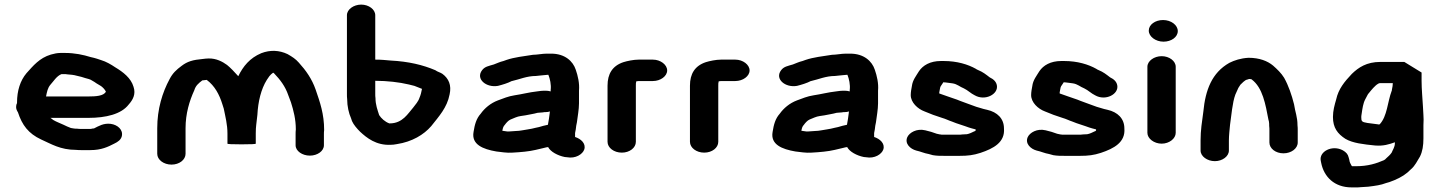

<svg xmlns="http://www.w3.org/2000/svg" viewBox="-20 -718 6253 834"><path d="M180 -299C184 -319 187 -336 199 -350C212 -364 226 -388 247 -396H260C264 -396 268 -396 272 -395L294 -393C297 -392 299 -392 301 -392C312 -389 322 -387 334 -384L350 -379C360 -376 372 -374 380 -368C387 -364 394 -360 399 -356L419 -344C427 -338 435 -330 440 -320C431 -301 396 -299 364 -299ZM54 -270C51 -265 50 -258 50 -253C50 -245 53 -238 58 -230C76 -175 103 -138 159 -112C202 -93 242 -67 310 -67C319 -66 326 -66 331 -66H373C420 -66 449 -80 476 -94C493 -102 505 -111 509 -126C516 -154 491 -176 461 -180C430 -184 408 -170 388 -160H384C379 -159 376 -158 373 -158H331C328 -158 322 -158 315 -159C310 -159 305 -159 300 -160L288 -162C276 -166 267 -171 256 -176C237 -185 226 -188 211 -197L202 -204C201 -205 200 -205 199 -206H364C440 -206 507 -222 539 -264C557 -284 571 -309 560 -341C549 -379 515 -405 480 -426C464 -437 440 -451 419 -457L401 -463C392 -466 383 -468 374 -470C342 -480 305 -488 262 -488H243C229 -488 215 -485 201 -481C151 -466 124 -432 95 -400C68 -368 54 -324 54 -273Z M725 -3C759 -3 786 -24 786 -50V-161C786 -225 803 -280 824 -326C830 -346 842 -356 859 -369H861C868 -370 873 -370 878 -371C913 -345 933 -307 946 -265L952 -246C959 -211 968 -177 968 -138V-94C968 -92 988 -91 1029 -91C1070 -91 1091 -92 1091 -94V-139C1091 -171 1094 -178 1098 -219C1101 -277 1114 -331 1139 -371L1150 -387C1155 -393 1160 -398 1166 -402H1167L1170 -400C1197 -372 1219 -343 1232 -305L1244 -273C1255 -238 1265 -200 1265 -156C1264 -148 1264 -141 1264 -135V-87C1264 -62 1293 -42 1326 -42C1359 -42 1387 -62 1387 -87V-135C1387 -140 1387 -147 1388 -153C1388 -223 1370 -274 1351 -329C1335 -375 1309 -412 1278 -446C1264 -462 1250 -471 1229 -483C1193 -500 1154 -502 1115 -487C1065 -466 1036 -430 1015 -387C1001 -403 979 -426 966 -436C947 -450 919 -465 886 -464C878 -464 870 -463 862 -462C817 -458 794 -451 769 -432C746 -415 730 -400 717 -375C685 -316 663 -244 663 -161V-50C663 -24 691 -3 725 -3Z M1610 -367C1662 -367 1714 -361 1756 -351L1780 -345C1787 -343 1801 -336 1813 -332C1810 -317 1808 -307 1802 -293C1797 -277 1784 -263 1775 -251C1752 -225 1729 -182 1673 -182H1671C1652 -189 1636 -204 1627 -218C1620 -240 1611 -263 1611 -292C1610 -298 1610 -304 1610 -310ZM1549 -698C1516 -698 1487 -677 1487 -652V-310C1487 -302 1487 -295 1488 -287C1488 -257 1495 -226 1505 -204L1509 -192C1516 -176 1531 -159 1544 -146C1573 -119 1614 -86 1677 -89C1685 -89 1694 -90 1704 -92C1770 -102 1821 -133 1853 -170C1886 -212 1922 -250 1933 -308C1942 -348 1929 -377 1902 -397C1894 -403 1880 -406 1871 -413C1817 -436 1755 -451 1677 -455C1653 -457 1638 -459 1610 -459V-652C1610 -677 1582 -698 1549 -698Z M2308 -388C2315 -389 2321 -389 2327 -390C2332 -390 2352 -393 2359 -393H2362C2369 -376 2375 -350 2372 -327V-321C2365 -323 2357 -324 2350 -324H2344C2336 -324 2326 -323 2313 -321C2277 -317 2249 -309 2215 -304C2188 -300 2165 -290 2143 -282C2111 -270 2085 -248 2068 -224C2049 -203 2042 -177 2037 -145C2027 -90 2078 -70 2136 -60C2157 -58 2180 -53 2206 -55C2242 -57 2278 -60 2307 -67L2341 -75C2346 -76 2355 -79 2361 -79C2371 -59 2403 -42 2433 -36L2443 -35C2480 -28 2511 -48 2518 -69C2526 -95 2503 -115 2478 -123V-140L2481 -156L2483 -172L2486 -187C2489 -212 2495 -242 2495 -269V-324C2498 -356 2490 -389 2481 -415C2469 -452 2434 -485 2374 -485H2355C2336 -485 2313 -480 2295 -480C2256 -474 2213 -469 2181 -458L2167 -453C2150 -449 2139 -443 2125 -438C2102 -431 2086 -429 2074 -413C2045 -375 2092 -336 2143 -345C2163 -350 2186 -357 2203 -366H2204C2236 -373 2268 -388 2308 -388ZM2369 -234C2368 -232 2368 -230 2368 -228C2366 -208 2363 -194 2360 -176C2345 -173 2334 -170 2321 -166L2307 -163C2304 -162 2293 -160 2290 -159L2273 -156C2257 -154 2239 -149 2221 -149C2212 -148 2203 -148 2192 -147H2183L2162 -150C2164 -161 2166 -169 2173 -176C2178 -183 2188 -195 2198 -199C2211 -204 2226 -212 2242 -214L2262 -217C2280 -221 2298 -223 2315 -228C2321 -229 2338 -229 2345 -231H2350C2357 -231 2363 -232 2369 -234Z M2742 -102V-346C2742 -356 2742 -357 2744 -365H2746C2749 -366 2752 -365 2754 -366H2816C2849 -366 2878 -387 2878 -412C2878 -437 2849 -459 2816 -459H2754C2732 -459 2704 -453 2688 -448C2640 -432 2619 -397 2619 -346V-102C2619 -76 2647 -55 2681 -55C2715 -55 2742 -76 2742 -102Z M3100 -102V-346C3100 -356 3100 -357 3102 -365H3104C3107 -366 3110 -365 3112 -366H3174C3207 -366 3236 -387 3236 -412C3236 -437 3207 -459 3174 -459H3112C3090 -459 3062 -453 3046 -448C2998 -432 2977 -397 2977 -346V-102C2977 -76 3005 -55 3039 -55C3073 -55 3100 -76 3100 -102Z M3607 -388C3614 -389 3620 -389 3626 -390C3631 -390 3651 -393 3658 -393H3661C3668 -376 3674 -350 3671 -327V-321C3664 -323 3656 -324 3649 -324H3643C3635 -324 3625 -323 3612 -321C3576 -317 3548 -309 3514 -304C3487 -300 3464 -290 3442 -282C3410 -270 3384 -248 3367 -224C3348 -203 3341 -177 3336 -145C3326 -90 3377 -70 3435 -60C3456 -58 3479 -53 3505 -55C3541 -57 3577 -60 3606 -67L3640 -75C3645 -76 3654 -79 3660 -79C3670 -59 3702 -42 3732 -36L3742 -35C3779 -28 3810 -48 3817 -69C3825 -95 3802 -115 3777 -123V-140L3780 -156L3782 -172L3785 -187C3788 -212 3794 -242 3794 -269V-324C3797 -356 3789 -389 3780 -415C3768 -452 3733 -485 3673 -485H3654C3635 -485 3612 -480 3594 -480C3555 -474 3512 -469 3480 -458L3466 -453C3449 -449 3438 -443 3424 -438C3401 -431 3385 -429 3373 -413C3344 -375 3391 -336 3442 -345C3462 -350 3485 -357 3502 -366H3503C3535 -373 3567 -388 3607 -388ZM3668 -234C3667 -232 3667 -230 3667 -228C3665 -208 3662 -194 3659 -176C3644 -173 3633 -170 3620 -166L3606 -163C3603 -162 3592 -160 3589 -159L3572 -156C3556 -154 3538 -149 3520 -149C3511 -148 3502 -148 3491 -147H3482L3461 -150C3463 -161 3465 -169 3472 -176C3477 -183 3487 -195 3497 -199C3510 -204 3525 -212 3541 -214L3561 -217C3579 -221 3597 -223 3614 -228C3620 -229 3637 -229 3644 -231H3649C3656 -231 3662 -232 3668 -234Z M4310 -348C4307 -363 4296 -374 4279 -382C4262 -395 4250 -405 4228 -414C4224 -416 4221 -417 4219 -419C4185 -438 4138 -453 4079 -453H4067C4020 -453 3989 -434 3972 -409C3960 -389 3944 -370 3941 -344C3939 -334 3936 -318 3936 -305C3936 -273 3966 -245 3996 -234C4019 -224 4046 -214 4072 -206C4087 -202 4102 -194 4115 -190L4133 -183C4147 -178 4159 -174 4172 -170L4189 -164C4196 -162 4208 -158 4218 -156V-151C4217 -149 4214 -148 4211 -147C4203 -143 4191 -137 4180 -135L4160 -134C4155 -133 4150 -133 4145 -133H4070C4067 -134 4065 -134 4063 -134L4049 -137C4034 -143 4016 -148 3999 -152C3962 -161 3930 -142 3921 -122C3909 -94 3934 -71 3960 -64C3979 -60 3995 -52 4014 -49L4032 -44C4049 -41 4064 -41 4085 -41H4147C4185 -41 4208 -44 4239 -54C4296 -73 4346 -100 4341 -160C4341 -203 4312 -231 4268 -241C4259 -243 4246 -246 4238 -249L4221 -254C4209 -258 4200 -262 4188 -266L4150 -280C4141 -284 4132 -287 4123 -290L4097 -299C4085 -303 4072 -308 4060 -312V-317C4061 -324 4062 -329 4063 -333C4063 -337 4065 -340 4066 -343L4078 -361C4080 -360 4083 -360 4086 -360C4098 -358 4106 -358 4117 -356C4138 -353 4149 -341 4167 -334C4184 -326 4197 -312 4214 -304C4259 -278 4318 -309 4310 -348Z M4833 -348C4830 -363 4819 -374 4802 -382C4785 -395 4773 -405 4751 -414C4747 -416 4744 -417 4742 -419C4708 -438 4661 -453 4602 -453H4590C4543 -453 4512 -434 4495 -409C4483 -389 4467 -370 4464 -344C4462 -334 4459 -318 4459 -305C4459 -273 4489 -245 4519 -234C4542 -224 4569 -214 4595 -206C4610 -202 4625 -194 4638 -190L4656 -183C4670 -178 4682 -174 4695 -170L4712 -164C4719 -162 4731 -158 4741 -156V-151C4740 -149 4737 -148 4734 -147C4726 -143 4714 -137 4703 -135L4683 -134C4678 -133 4673 -133 4668 -133H4593C4590 -134 4588 -134 4586 -134L4572 -137C4557 -143 4539 -148 4522 -152C4485 -161 4453 -142 4444 -122C4432 -94 4457 -71 4483 -64C4502 -60 4518 -52 4537 -49L4555 -44C4572 -41 4587 -41 4608 -41H4670C4708 -41 4731 -44 4762 -54C4819 -73 4869 -100 4864 -160C4864 -203 4835 -231 4791 -241C4782 -243 4769 -246 4761 -249L4744 -254C4732 -258 4723 -262 4711 -266L4673 -280C4664 -284 4655 -287 4646 -290L4620 -299C4608 -303 4595 -308 4583 -312V-317C4584 -324 4585 -329 4586 -333C4586 -337 4588 -340 4589 -343L4601 -361C4603 -360 4606 -360 4609 -360C4621 -358 4629 -358 4640 -356C4661 -353 4672 -341 4690 -334C4707 -326 4720 -312 4737 -304C4782 -278 4841 -309 4833 -348Z M4964 -428V-141C4964 -116 4993 -94 5026 -94C5059 -94 5087 -116 5087 -141V-428C5087 -453 5059 -474 5026 -474C4993 -474 4964 -453 4964 -428ZM4970 -585C4970 -559 5000 -537 5034 -537C5068 -537 5096 -557 5096 -583C5096 -609 5067 -631 5032 -631C4998 -631 4970 -611 4970 -585Z M5318 -64V-108C5318 -128 5321 -156 5323 -176C5329 -216 5333 -272 5346 -307L5359 -336C5363 -343 5366 -347 5368 -350C5372 -354 5389 -372 5397 -372L5406 -375C5408 -375 5411 -375 5414 -374C5415 -374 5416 -374 5417 -373C5465 -337 5477 -265 5490 -197C5491 -194 5492 -191 5492 -189C5493 -184 5493 -178 5493 -171C5494 -164 5494 -158 5494 -153V-99C5494 -73 5521 -52 5555 -52C5589 -52 5617 -73 5617 -99V-153C5617 -159 5617 -166 5616 -174C5616 -210 5606 -231 5601 -265C5591 -305 5577 -346 5558 -380C5545 -401 5528 -417 5510 -433C5486 -453 5451 -467 5403 -467C5369 -465 5342 -456 5320 -445C5244 -402 5216 -327 5207 -233C5201 -189 5195 -152 5195 -108V-64C5195 -39 5224 -18 5257 -18C5290 -18 5318 -39 5318 -64Z M6030 -357 6029 -344C6028 -339 6027 -333 6026 -328C6026 -326 6026 -324 6025 -323C6007 -276 6006 -213 5973 -178C5970 -177 5968 -177 5965 -178C5949 -180 5934 -182 5919 -184C5895 -188 5893 -191 5893 -210C5893 -214 5894 -219 5895 -226C5898 -246 5901 -269 5910 -286L5920 -305C5921 -307 5923 -311 5928 -316C5936 -326 5953 -347 5966 -354C5968 -356 5972 -357 5976 -357ZM6161 -254C6159 -289 6155 -332 6155 -367V-403L6080 -449H5976C5916 -449 5881 -425 5852 -397C5820 -363 5794 -332 5784 -286C5777 -262 5770 -237 5770 -210C5770 -163 5790 -137 5824 -115C5856 -96 5904 -91 5953 -86C5989 -83 6014 -91 6039 -100V-96C6039 -79 6030 -68 6025 -55C6018 -45 6010 -38 6001 -30C5999 -27 5995 -24 5991 -22C5959 -8 5922 4 5870 4H5853C5852 3 5852 2 5851 2C5846 -7 5842 -14 5841 -24L5838 -35C5835 -48 5827 -57 5813 -65C5767 -90 5709 -60 5717 -20L5719 -10C5731 50 5776 96 5851 96H5870C5877 96 5884 96 5891 95L5923 93C5955 89 5978 86 6001 77L6015 73C6022 71 6029 67 6036 65C6067 52 6089 38 6109 17C6127 2 6136 -19 6148 -38C6159 -60 6163 -86 6163 -117V-174C6164 -192 6164 -207 6163 -218C6163 -224 6161 -247 6161 -254Z"/></svg>

Font: Blanket
Style: Sik
Weight: 700
Foundry: Cannot Into Space Fonts
Version: Version 0.9